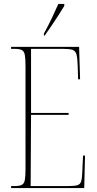

<svg xmlns="http://www.w3.org/2000/svg" viewBox="-20 -951 489 971"><path d="M36 0V-10H53Q78 -10 90 -16Q102 -22 105.5 -40.5Q109 -59 109 -98V-616Q109 -655 105.5 -673.5Q102 -692 90 -698Q78 -704 53 -704H36V-714H380L385 -550H375L373 -615Q372 -656 367 -675Q362 -694 346.5 -699Q331 -704 297 -704H137V-380H327V-370H137L135 -10H324Q357 -10 371.5 -14.5Q386 -19 390.5 -34Q395 -49 396 -79L400 -164H410L406 0ZM202 -781Q226 -825 243 -861Q260 -897 275 -931H305V-921Q295 -904 278 -877.5Q261 -851 242 -823Q223 -795 206 -771H202Z"/></svg>

Font: Noto Serif Display ExtraCondensed Thin
Style: Regular
Weight: 100
Width: 2
Designer: Monotype Design Team
Foundry: Monotype Imaging Inc.
Version: Version 2.009